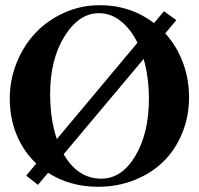

<svg xmlns="http://www.w3.org/2000/svg" viewBox="-20 -696 755 729"><path d="M124 5.9 79.6 -29.3 117.7 -75.2Q69.8 -120.1 43.5 -183.3Q17.1 -246.6 17.1 -321.8Q17.1 -393.1 43.5 -458.3Q69.8 -523.4 115 -571.3Q160.2 -619.1 223.9 -647.7Q287.6 -676.3 358.9 -676.3Q475.6 -676.3 564.9 -608.4L602.5 -653.3L649.4 -619.6L607.4 -569.3Q650.4 -522 674.1 -459.7Q697.8 -397.5 697.8 -326.2Q697.8 -253.9 671.9 -190.7Q646 -127.4 600.6 -82.8Q555.2 -38.1 490.7 -12.5Q426.3 13.2 352.5 13.2Q245.6 13.2 162.6 -40ZM170.4 -339.8Q170.4 -242.7 195.8 -168L502 -533.7Q476.1 -586.4 438.2 -616.2Q400.4 -646 356 -646Q279.8 -646 225.1 -558.3Q170.4 -470.7 170.4 -339.8ZM364.3 -17.6Q442.4 -17.6 493.9 -104Q545.4 -190.4 545.4 -321.8Q545.4 -402.3 525.4 -472.2L221.7 -110.4Q275.4 -17.6 364.3 -17.6Z"/></svg>

Font: Elstob 18pt SemiBold
Style: Regular
Weight: 600
Designer: Peter S. Baker
Version: Version 1.015